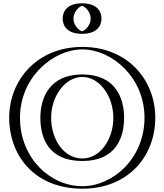

<svg xmlns="http://www.w3.org/2000/svg" viewBox="-20 -1123 992 1158"><path d="M475 -1103C526 -1103 567 -1062 567 -1011C567 -960 526 -919 475 -919C424 -919 383 -960 383 -1011C383 -1062 424 -1103 475 -1103ZM263.5 -413C263.5 -536 331.5 -659 476.5 -659C622.5 -659 688.5 -536 688.5 -413C688.5 -290 626.5 -167 476.5 -167C322.5 -167 263.5 -290 263.5 -413ZM60.5 -413C60.5 -654 249.5 -840 476.5 -840C705.5 -840 891.5 -654 891.5 -413C891.5 -172 713.5 15 476.5 15C232.5 15 60.5 -172 60.5 -413ZM475 -1088C517.7 -1088 552 -1053.7 552 -1011C552 -968.3 517.7 -934 475 -934C432.3 -934 398 -968.3 398 -1011C398 -1053.7 432.3 -1088 475 -1088ZM248.5 -413C248.5 -286.1 311.4 -152 476.5 -152C637.7 -152 703.5 -285.9 703.5 -413C703.5 -540.4 633.6 -674 476.5 -674C320.5 -674 248.5 -540.5 248.5 -413ZM75.5 -413C75.5 -179.5 241.1 0 476.5 0C704.9 0 876.5 -179.7 876.5 -413C876.5 -646 697 -825 476.5 -825C257.9 -825 75.5 -645.9 75.5 -413ZM475 -1088C432.3 -1088 398 -1053.7 398 -1011C398 -968.3 432.3 -934 475 -934C517.7 -934 552 -968.3 552 -1011C552 -1053.7 517.7 -1088 475 -1088ZM248.5 -413C248.5 -540.5 320.5 -674 476.5 -674C633.6 -674 703.5 -540.4 703.5 -413C703.5 -285.9 637.7 -152 476.5 -152C311.4 -152 248.5 -286.1 248.5 -413ZM75.5 -413C75.5 -645.9 257.9 -825 476.5 -825C697 -825 876.5 -646 876.5 -413C876.5 -179.7 704.9 0 476.5 0C241.1 0 75.5 -179.5 75.5 -413ZM475 -1103C424 -1103 383 -1062 383 -1011C383 -960 424 -919 475 -919C526 -919 567 -960 567 -1011C567 -1062 526 -1103 475 -1103ZM263.5 -413C263.5 -290 322.6 -167 476.5 -167C626.4 -167 688.5 -290 688.5 -413C688.5 -536 622.5 -659 476.5 -659C331.5 -659 263.5 -536 263.5 -413ZM60.5 -413C60.5 -172 232.5 15 476.5 15C713.5 15 891.5 -172 891.5 -413C891.5 -654 705.5 -840 476.5 -840C249.5 -840 60.5 -654 60.5 -413ZM475 -1087.8C491.4 -1084 527 -1053.7 527 -1011C527 -968 490.9 -937.9 475 -934.2C458.6 -938 423 -968.3 423 -1011C423 -1054 459.1 -1084.1 475 -1087.8ZM223.5 -413C223.5 -296.2 267.5 -152 476.5 -152C681.7 -152 728.5 -296.1 728.5 -413C728.5 -530 677.8 -674 476.5 -674C276.2 -674 223.5 -530.1 223.5 -413ZM100.5 -413C100.5 -657.6 301.2 -825 476.5 -825C653.8 -825 851.5 -657.7 851.5 -413C851.5 -168.2 661.8 0 476.5 0C284 0 100.5 -168.1 100.5 -413ZM475 -1103C380.9 -1103 358 -1050.3 358 -1011C358 -971.7 380.9 -919 475 -919C569.1 -919 592 -971.7 592 -1011C592 -1050.3 569.1 -1103 475 -1103ZM288.5 -413C288.5 -546.5 375.8 -659 476.5 -659C578.2 -659 663.5 -546.4 663.5 -413C663.5 -279.7 582.3 -167 476.5 -167C366.6 -167 288.5 -279.8 288.5 -413ZM35.5 -413C35.5 -183.4 189.6 15 476.5 15C756.6 15 916.5 -183.5 916.5 -413C916.5 -642.4 748.7 -840 476.5 -840C206.3 -840 35.5 -642.3 35.5 -413Z"/></svg>

Font: Hussar Outliner
Style: Regular
Weight: 700
Foundry: Cannot Into Space Fonts
Version: Version 0.92